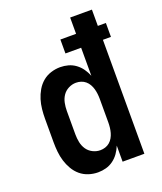

<svg xmlns="http://www.w3.org/2000/svg" viewBox="-138 -824 775 920"><g transform="rotate(-20 250.0 -363.5)"><path d="M203 8Q179 8 155.5 0.5Q132 -7 113.5 -22.5Q95 -38 82.5 -59.5Q70 -81 63 -104Q56 -127 53.5 -151.5Q51 -176 51 -200V-320Q51 -344 53.5 -368.5Q56 -393 63 -416Q70 -439 82.5 -460.5Q95 -482 113.5 -497.5Q132 -513 155.5 -520.5Q179 -528 203 -528Q224 -528 244 -522.5Q264 -517 281 -504.5Q298 -492 310 -475Q322 -458 330 -438V-581H250V-652H330V-735H441V-652H482V-581H441V0H330V-82Q322 -62 310 -45Q298 -28 281 -15.5Q264 -3 244 2.5Q224 8 203 8ZM249 -88Q249 -88 249 -88Q249 -88 249 -88Q262 -88 274.5 -92Q287 -96 297 -104.5Q307 -113 313.5 -124.5Q320 -136 323.5 -148.5Q327 -161 328.5 -174Q330 -187 330 -200V-320Q330 -333 328.5 -346Q327 -359 323.5 -371.5Q320 -384 313.5 -395.5Q307 -407 297 -415.5Q287 -424 274.5 -428Q262 -432 249 -432Q229 -432 210.5 -422.5Q192 -413 181 -396.5Q170 -380 166 -360Q162 -340 162 -320V-200Q162 -180 166 -160Q170 -140 181 -123.5Q192 -107 210.5 -97.5Q229 -88 249 -88Z"/></g></svg>

Font: Iosevka SS08 Regular
Style: Bold
Weight: 700
Monospace: yes
Designer: Belleve Invis
Foundry: Belleve Invis
Version: Version 16.3.4; ttfautohint (v1.8.4)